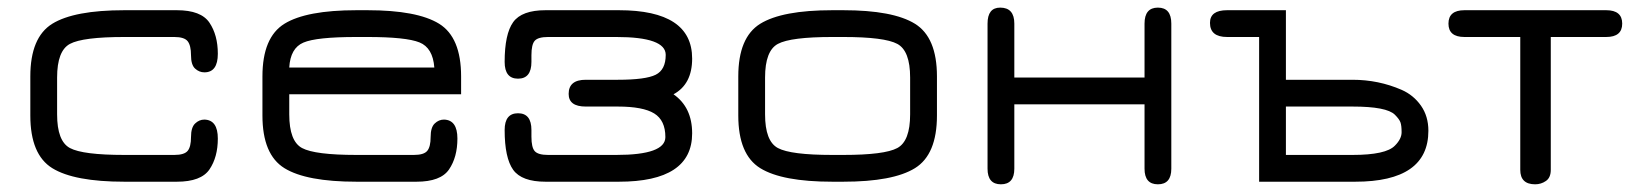

<svg xmlns="http://www.w3.org/2000/svg" viewBox="-20 -477 4296 504"><path d="M444.3 0H306.6Q174.8 0 117.2 -35.6Q59.6 -71.3 59.6 -173.8V-276.4Q59.6 -378.9 117.2 -414.6Q174.8 -450.2 306.6 -450.2H444.3Q507.8 -450.2 529.8 -417.5Q551.8 -384.8 551.8 -335.9Q551.8 -287.1 516.6 -287.1Q502.9 -287.1 492.2 -296.9Q481.4 -306.6 481.4 -332Q481.4 -357.4 472.7 -368.7Q463.9 -379.9 437.5 -379.9H306.6Q197.3 -379.9 163.6 -361.8Q129.9 -343.8 129.9 -273.4V-176.8Q129.9 -106.4 163.6 -88.4Q197.3 -70.3 306.6 -70.3H437.5Q463.9 -70.3 472.7 -81.1Q481.4 -91.8 481.4 -117.2Q481.4 -142.6 492.2 -152.8Q502.9 -163.1 516.6 -163.1Q551.8 -162.1 551.8 -113.3Q551.8 -64.5 529.8 -32.2Q507.8 0 444.3 0Z M1190.4 -276.4V-229.5H739.3V-176.8Q739.3 -106.4 772.9 -88.4Q806.6 -70.3 916 -70.3H1066.4Q1092.8 -70.3 1101.6 -81.1Q1110.4 -91.8 1110.4 -117.2Q1110.4 -142.6 1121.1 -152.8Q1131.8 -163.1 1145.5 -163.1Q1180.7 -162.1 1180.7 -113.3Q1180.7 -64.5 1158.7 -32.2Q1136.7 0 1073.2 0H916Q784.2 0 726.6 -35.6Q668.9 -71.3 668.9 -173.8V-276.4Q668.9 -378.9 726.6 -414.6Q784.2 -450.2 916 -450.2H944.3Q1075.2 -450.2 1132.8 -414.6Q1190.4 -378.9 1190.4 -276.4ZM944.3 -379.9H916Q810.5 -379.9 776.4 -365.2Q742.2 -350.6 739.3 -299.8H1120.1Q1116.2 -351.6 1081.1 -365.7Q1045.9 -379.9 944.3 -379.9Z M1517.6 -197.3Q1472.7 -197.3 1472.7 -230.5Q1472.7 -267.6 1517.6 -267.6H1601.6Q1674.8 -267.6 1701.2 -280.8Q1727.5 -293.9 1727.5 -333Q1727.5 -379.9 1597.7 -379.9H1418.9Q1392.6 -379.9 1383.8 -370.1Q1375 -360.4 1375 -332V-314.5Q1375 -270.5 1339.8 -270.5Q1304.7 -270.5 1304.7 -314.5Q1304.7 -387.7 1327.1 -418.9Q1349.6 -450.2 1412.1 -450.2H1604.5Q1796.9 -450.2 1796.9 -323.2Q1796.9 -255.9 1748 -229.5Q1796.9 -195.3 1796.9 -127Q1796.9 0 1604.5 0H1412.1Q1349.6 0 1327.1 -31.2Q1304.7 -62.5 1304.7 -135.7Q1304.7 -179.7 1339.8 -179.7Q1375 -179.7 1375 -135.7V-118.2Q1375 -89.8 1383.8 -80.1Q1392.6 -70.3 1418.9 -70.3H1597.7Q1726.6 -70.3 1726.6 -117.2Q1726.6 -161.1 1697.3 -179.2Q1668 -197.3 1601.6 -197.3Z M2193.4 0H2165Q2033.2 0 1975.6 -35.6Q1918 -71.3 1918 -173.8V-276.4Q1918 -378.9 1975.6 -414.6Q2033.2 -450.2 2165 -450.2H2193.4Q2324.2 -450.2 2381.8 -414.6Q2439.5 -378.9 2439.5 -276.4V-173.8Q2439.5 -71.3 2381.8 -35.6Q2324.2 0 2193.4 0ZM2165 -70.3H2193.4Q2301.8 -70.3 2335.4 -88.4Q2369.1 -106.4 2369.1 -176.8V-273.4Q2369.1 -343.8 2335.4 -361.8Q2301.8 -379.9 2193.4 -379.9H2165Q2055.7 -379.9 2022 -361.8Q1988.3 -343.8 1988.3 -273.4V-176.8Q1988.3 -106.4 2022 -88.4Q2055.7 -70.3 2165 -70.3Z M2642.6 -34.2Q2642.6 6.8 2607.4 6.8Q2572.3 6.8 2572.3 -34.2V-415Q2572.3 -457 2605.5 -457Q2642.6 -457 2642.6 -415V-273.4H2984.4V-415Q2984.4 -457 3019.5 -457Q3054.7 -457 3054.7 -415V-34.2Q3054.7 6.8 3019.5 6.8Q2984.4 6.8 2984.4 -34.2V-203.1H2642.6Z M3530.3 -70.3Q3618.2 -70.3 3641.6 -94.7Q3659.2 -112.3 3659.2 -129.9Q3659.2 -147.5 3656.2 -155.8Q3653.3 -164.1 3641.6 -175.8Q3620.1 -197.3 3530.3 -197.3H3355.5V-70.3ZM3285.2 0V-379.9H3201.2Q3156.2 -379.9 3156.2 -417Q3156.2 -450.2 3201.2 -450.2H3355.5V-267.6H3530.3Q3598.6 -267.6 3659.2 -241.2Q3690.4 -227.5 3710 -199.7Q3729.5 -171.9 3729.5 -133.8Q3729.5 0 3537.1 0Z M4196.3 -450.2Q4238.3 -450.2 4238.3 -415Q4238.3 -379.9 4196.3 -379.9H4050.8V-31.2Q4050.8 -10.7 4038.1 -2Q4025.4 6.8 4009.8 6.8Q3970.7 6.8 3970.7 -31.2V-379.9H3824.2Q3782.2 -379.9 3782.2 -415Q3782.2 -450.2 3824.2 -450.2Z"/></svg>

Font: Jura
Style: DemiBold
Weight: 600
Version: Version 2.5